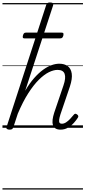

<svg xmlns="http://www.w3.org/2000/svg" viewBox="-20 -1035 692 1555"><path d="M471 15Q445 15 430 5.5Q415 -4 409 -22.5Q403 -41 406 -66Q409 -91 419 -122L494 -343Q515 -404 503.5 -436.5Q492 -469 446 -469Q414 -469 375.5 -450Q337 -431 294.5 -389Q252 -347 208.5 -279Q165 -211 124 -114L88 -4Q84 6 78 10.5Q72 15 57 15Q45 15 37 10Q29 5 33 -6L354 -994Q358 -1006 364.5 -1010.5Q371 -1015 385 -1015Q402 -1015 408 -1009Q414 -1003 410 -991L184 -300Q219 -360 256 -402Q293 -444 329 -470Q365 -496 398 -507.5Q431 -519 460 -519Q502 -519 528.5 -499.5Q555 -480 561 -439Q567 -398 546 -334L469 -107Q461 -81 459 -64.5Q457 -48 462.5 -40.5Q468 -33 481 -33Q498 -33 515 -44Q532 -55 548 -72Q564 -89 576 -104Q582 -112 588 -113.5Q594 -115 603 -109Q613 -102 614 -95Q615 -88 610 -81Q599 -63 578.5 -40Q558 -17 530.5 -1Q503 15 471 15ZM179 -724Q167 -724 165 -730.5Q163 -737 166 -748Q169 -759 174 -765Q179 -771 192 -771H478Q492 -771 493.5 -764Q495 -757 493 -747Q490 -736 484.5 -730Q479 -724 466 -724ZM0 490H652V500H0ZM0 -20H652V0H0ZM0 -505H652V-500H0ZM0 -1010H652V-1000H0Z"/></svg>

Font: Playwrite AU VIC Guides
Style: Regular
Weight: 400
Designer: Veronika Burian, José Scaglione
Foundry: TypeTogether
Version: Version 1.003